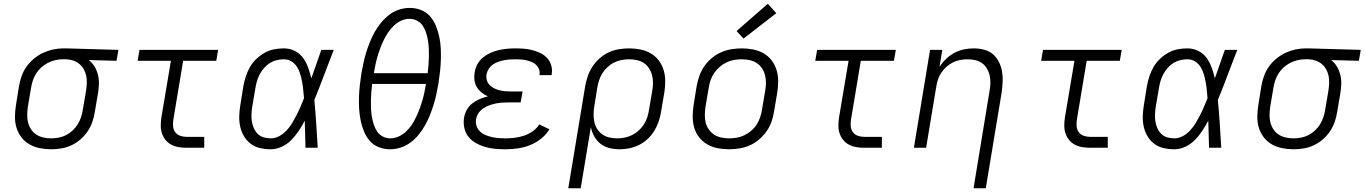

<svg xmlns="http://www.w3.org/2000/svg" viewBox="-20 -785 7249 1020"><path d="M252 8Q221 8 191 2Q161 -4 136 -18.5Q111 -33 93.5 -56Q76 -79 67.5 -107Q59 -135 59.5 -166Q60 -197 65 -228L81 -328Q86 -355 95 -381Q104 -407 120.5 -430.5Q137 -454 160 -473Q183 -492 208.5 -504Q234 -516 261.5 -522Q289 -528 315 -528Q319 -528 323 -528Q327 -528 331 -528L609 -520L599 -462L452 -466Q470 -452 482 -432Q494 -412 500 -389Q506 -366 505.5 -341.5Q505 -317 501 -292L484 -192Q480 -165 471 -138.5Q462 -112 446 -88Q430 -64 407.5 -44.5Q385 -25 359 -13Q333 -1 305.5 3.5Q278 8 252 8ZM252 -50Q272 -50 292.5 -54Q313 -58 331.5 -67.5Q350 -77 366 -92Q382 -107 393 -125Q404 -143 410.5 -162.5Q417 -182 420 -202L437 -302Q440 -321 441 -341Q442 -361 438.5 -380Q435 -399 426 -415.5Q417 -432 403 -444Q389 -456 371 -462.5Q353 -469 333 -470H322Q319 -470 316.5 -470Q314 -470 311 -470Q292 -470 272 -465Q252 -460 233.5 -450.5Q215 -441 199 -426.5Q183 -412 172 -394.5Q161 -377 154.5 -357.5Q148 -338 145 -318L128 -218Q125 -197 124.5 -175.5Q124 -154 129 -134.5Q134 -115 145 -98Q156 -81 173 -70Q190 -59 210.5 -54.5Q231 -50 252 -50Z M971 0Q949 0 928.5 -3.5Q908 -7 890 -16.5Q872 -26 859.5 -41.5Q847 -57 840.5 -76Q834 -95 834 -116.5Q834 -138 837 -159L888 -462H711L721 -520H1139L1129 -462H953L901 -150Q898 -132 899.5 -114.5Q901 -97 910.5 -83.5Q920 -70 936.5 -64Q953 -58 971 -58H1065V0Z M1419 8Q1389 8 1361 1.5Q1333 -5 1311.5 -21.5Q1290 -38 1276 -61.5Q1262 -85 1256 -112.5Q1250 -140 1251 -169.5Q1252 -199 1257 -228L1273 -328Q1278 -354 1286 -379Q1294 -404 1307.5 -428Q1321 -452 1341.5 -471.5Q1362 -491 1386 -504.5Q1410 -518 1436 -523Q1462 -528 1488 -528Q1519 -528 1546 -514.5Q1573 -501 1590 -477.5Q1607 -454 1617 -426Q1627 -398 1634 -369Q1647 -407 1660.5 -444.5Q1674 -482 1687 -520H1753Q1727 -454 1702 -387Q1677 -320 1650 -254Q1656 -191 1660 -127Q1664 -63 1668 0H1603Q1602 -36 1601 -72Q1600 -108 1599 -144Q1585 -117 1567.5 -90.5Q1550 -64 1528 -41.5Q1506 -19 1477 -5.5Q1448 8 1419 8ZM1419 -50Q1442 -50 1464 -62Q1486 -74 1503 -92.5Q1520 -111 1532.5 -132Q1545 -153 1556 -174.5Q1567 -196 1576.5 -218.5Q1586 -241 1595 -263Q1593 -285 1591 -306.5Q1589 -328 1585 -349.5Q1581 -371 1575 -391.5Q1569 -412 1558 -429.5Q1547 -447 1529 -458.5Q1511 -470 1488 -470Q1469 -470 1450 -465.5Q1431 -461 1414 -450.5Q1397 -440 1383.5 -424.5Q1370 -409 1360.5 -391.5Q1351 -374 1345.5 -355.5Q1340 -337 1337 -318L1320 -218Q1317 -199 1316 -179Q1315 -159 1318 -140Q1321 -121 1328.5 -104Q1336 -87 1349 -74Q1362 -61 1380.5 -55.5Q1399 -50 1419 -50Z M2052 8Q2020 8 1991.5 -3.5Q1963 -15 1944 -37Q1925 -59 1913.5 -87Q1902 -115 1896 -145Q1890 -175 1888 -206Q1886 -237 1887 -268.5Q1888 -300 1891.5 -331.5Q1895 -363 1900 -395Q1905 -423 1911 -451Q1917 -479 1925.5 -506.5Q1934 -534 1945 -561.5Q1956 -589 1970.5 -615Q1985 -641 2004.5 -664.5Q2024 -688 2048 -706.5Q2072 -725 2100.5 -734Q2129 -743 2157 -743Q2189 -743 2217.5 -731.5Q2246 -720 2265 -698Q2284 -676 2295.5 -648Q2307 -620 2313.5 -590Q2320 -560 2321.5 -529Q2323 -498 2322 -466.5Q2321 -435 2317.5 -403.5Q2314 -372 2309 -340Q2304 -312 2298 -284Q2292 -256 2283.5 -228.5Q2275 -201 2264 -173.5Q2253 -146 2238.5 -120Q2224 -94 2205 -70.5Q2186 -47 2161.5 -28.5Q2137 -10 2108.5 -1Q2080 8 2052 8ZM2252 -396Q2255 -419 2256.5 -441Q2258 -463 2258.5 -484.5Q2259 -506 2258 -527.5Q2257 -549 2253.5 -570Q2250 -591 2243.5 -611Q2237 -631 2226 -648Q2215 -665 2196 -675Q2177 -685 2155 -685Q2133 -685 2111 -675Q2089 -665 2072 -648.5Q2055 -632 2041.5 -612Q2028 -592 2018 -571Q2008 -550 2000 -528.5Q1992 -507 1985.5 -485Q1979 -463 1974.5 -441Q1970 -419 1966 -396ZM2054 -50Q2076 -50 2098 -60Q2120 -70 2137.5 -86.5Q2155 -103 2168 -123Q2181 -143 2191 -164Q2201 -185 2209 -206.5Q2217 -228 2223.5 -250Q2230 -272 2234.5 -294Q2239 -316 2243 -339H1957Q1954 -316 1952.5 -294Q1951 -272 1950.5 -250.5Q1950 -229 1951 -207.5Q1952 -186 1955.5 -165Q1959 -144 1965.5 -124Q1972 -104 1983 -87Q1994 -70 2013 -60Q2032 -50 2054 -50Z M2665 8Q2637 8 2609.5 5.5Q2582 3 2556.5 -4.5Q2531 -12 2508 -25Q2485 -38 2469 -58Q2453 -78 2447 -104.5Q2441 -131 2445 -159Q2449 -181 2460 -201.5Q2471 -222 2489.5 -236Q2508 -250 2529 -259Q2550 -268 2572 -273Q2554 -281 2538.5 -293.5Q2523 -306 2513 -322.5Q2503 -339 2500.5 -360Q2498 -381 2502 -402Q2505 -424 2516.5 -444.5Q2528 -465 2546.5 -480Q2565 -495 2586.5 -504.5Q2608 -514 2630 -519Q2652 -524 2674.5 -526Q2697 -528 2718 -528Q2742 -528 2765.5 -526Q2789 -524 2811 -518Q2833 -512 2853 -502Q2873 -492 2887.5 -476Q2902 -460 2908.5 -437.5Q2915 -415 2911 -392Q2911 -390 2911 -388.5Q2911 -387 2910 -386H2846Q2846 -386 2846 -387Q2846 -388 2846 -389Q2849 -404 2843.5 -417.5Q2838 -431 2828 -440.5Q2818 -450 2805 -455.5Q2792 -461 2777.5 -464.5Q2763 -468 2748 -469Q2733 -470 2718 -470Q2703 -470 2688 -469Q2673 -468 2658 -465Q2643 -462 2628 -457Q2613 -452 2599.5 -443Q2586 -434 2577 -420Q2568 -406 2565 -392Q2562 -376 2566 -360.5Q2570 -345 2580 -334.5Q2590 -324 2603 -317Q2616 -310 2631 -306Q2646 -302 2661.5 -300.5Q2677 -299 2693 -299H2756L2746 -241H2684Q2667 -241 2649.5 -240Q2632 -239 2615 -235.5Q2598 -232 2581 -226Q2564 -220 2548.5 -210Q2533 -200 2522.5 -184.5Q2512 -169 2509 -152Q2506 -133 2511.5 -116Q2517 -99 2529.5 -87Q2542 -75 2558.5 -68Q2575 -61 2592.5 -57Q2610 -53 2628.5 -51.5Q2647 -50 2665 -50Q2689 -50 2714 -53Q2739 -56 2763 -64Q2787 -72 2809 -87Q2831 -102 2845 -124L2899 -98Q2881 -69 2853 -47Q2825 -25 2793.5 -13Q2762 -1 2729.5 3.5Q2697 8 2665 8Z M2999 215 3089 -328Q3094 -355 3103 -381.5Q3112 -408 3128 -432Q3144 -456 3166 -475.5Q3188 -495 3214 -507Q3240 -519 3267.5 -523.5Q3295 -528 3322 -528Q3353 -528 3382.5 -522Q3412 -516 3437 -501.5Q3462 -487 3479.5 -464Q3497 -441 3505.5 -413Q3514 -385 3514 -354Q3514 -323 3509 -292L3492 -192Q3488 -166 3479.5 -140.5Q3471 -115 3456.5 -91Q3442 -67 3421.5 -47.5Q3401 -28 3376 -15.5Q3351 -3 3324.5 2.5Q3298 8 3272 8Q3244 8 3217.5 1.5Q3191 -5 3170.5 -21Q3150 -37 3137 -60.5Q3124 -84 3119 -110L3065 215ZM3258 -50Q3278 -50 3298.5 -54Q3319 -58 3338 -67.5Q3357 -77 3373 -91.5Q3389 -106 3400.5 -124Q3412 -142 3418.5 -162Q3425 -182 3428 -202L3445 -302Q3449 -323 3449 -344.5Q3449 -366 3444 -385.5Q3439 -405 3428 -422Q3417 -439 3400.5 -450Q3384 -461 3363.5 -465.5Q3343 -470 3321 -470Q3301 -470 3281 -466Q3261 -462 3242 -452.5Q3223 -443 3207 -428Q3191 -413 3180 -395.5Q3169 -378 3162.5 -358Q3156 -338 3153 -319L3138 -225Q3134 -203 3133.5 -181.5Q3133 -160 3137 -139.5Q3141 -119 3151.5 -101.5Q3162 -84 3178.5 -72Q3195 -60 3215.5 -55Q3236 -50 3258 -50Z M3852 8Q3852 8 3852 8Q3852 8 3852 8Q3821 8 3791 2Q3761 -4 3736.5 -18.5Q3712 -33 3694 -56Q3676 -79 3668 -107Q3660 -135 3660 -166Q3660 -197 3665 -228L3681 -328Q3686 -355 3695.5 -382Q3705 -409 3721.5 -433Q3738 -457 3761.5 -476.5Q3785 -496 3811.5 -507.5Q3838 -519 3866 -523.5Q3894 -528 3921 -528Q3921 -528 3921 -528Q3921 -528 3921 -528Q3952 -528 3982 -522Q4012 -516 4037 -501.5Q4062 -487 4079.5 -464Q4097 -441 4105.5 -413Q4114 -385 4114 -354Q4114 -323 4109 -292L4092 -192Q4088 -165 4078.5 -138Q4069 -111 4052 -87Q4035 -63 4012 -43.5Q3989 -24 3962.5 -12.5Q3936 -1 3908 3.5Q3880 8 3852 8ZM3853 -50Q3873 -50 3894 -53.5Q3915 -57 3934.5 -66.5Q3954 -76 3971 -90.5Q3988 -105 3999.5 -123Q4011 -141 4018 -161Q4025 -181 4028 -202L4045 -302Q4049 -323 4049 -344.5Q4049 -366 4044 -386Q4039 -406 4028 -422.5Q4017 -439 4000 -450Q3983 -461 3962.5 -465.5Q3942 -470 3920 -470Q3900 -470 3879.5 -466.5Q3859 -463 3839.5 -453.5Q3820 -444 3803 -429.5Q3786 -415 3774 -397Q3762 -379 3755 -359Q3748 -339 3745 -318L3728 -218Q3725 -197 3724.5 -175.5Q3724 -154 3729 -134Q3734 -114 3745.5 -97.5Q3757 -81 3773.5 -70Q3790 -59 3811 -54.5Q3832 -50 3853 -50ZM3930 -580 3893 -620 4059 -765 4104 -715Z M4571 0Q4549 0 4528.5 -3.5Q4508 -7 4490 -16.5Q4472 -26 4459.5 -41.5Q4447 -57 4440.5 -76Q4434 -95 4434 -116.5Q4434 -138 4437 -159L4488 -462H4311L4321 -520H4739L4729 -462H4553L4501 -150Q4498 -132 4499.5 -114.5Q4501 -97 4510.5 -83.5Q4520 -70 4536.5 -64Q4553 -58 4571 -58H4665V0Z M5152 215 5237 -302Q5241 -323 5241.5 -344Q5242 -365 5237.5 -384.5Q5233 -404 5223 -421Q5213 -438 5197 -449.5Q5181 -461 5161 -465.5Q5141 -470 5120 -470Q5101 -470 5081.5 -466.5Q5062 -463 5043.5 -454Q5025 -445 5009 -431Q4993 -417 4981.5 -400Q4970 -383 4963.5 -364Q4957 -345 4954 -325L4900 0H4835L4921 -520H4986L4971 -429Q4985 -452 5005.5 -471.5Q5026 -491 5050 -504Q5074 -517 5100.5 -522.5Q5127 -528 5152 -528Q5181 -528 5208 -521Q5235 -514 5255 -497Q5275 -480 5287 -455.5Q5299 -431 5303.5 -404Q5308 -377 5306.5 -349Q5305 -321 5301 -292L5217 215Z M5771 0Q5749 0 5728.5 -3.5Q5708 -7 5690 -16.5Q5672 -26 5659.5 -41.5Q5647 -57 5640.5 -76Q5634 -95 5634 -116.5Q5634 -138 5637 -159L5688 -462H5511L5521 -520H5939L5929 -462H5753L5701 -150Q5698 -132 5699.5 -114.5Q5701 -97 5710.5 -83.5Q5720 -70 5736.5 -64Q5753 -58 5771 -58H5865V0Z M6219 8Q6189 8 6161 1.5Q6133 -5 6111.5 -21.5Q6090 -38 6076 -61.5Q6062 -85 6056 -112.5Q6050 -140 6051 -169.5Q6052 -199 6057 -228L6073 -328Q6078 -354 6086 -379Q6094 -404 6107.5 -428Q6121 -452 6141.5 -471.5Q6162 -491 6186 -504.5Q6210 -518 6236 -523Q6262 -528 6288 -528Q6319 -528 6346 -514.5Q6373 -501 6390 -477.5Q6407 -454 6417 -426Q6427 -398 6434 -369Q6447 -407 6460.5 -444.5Q6474 -482 6487 -520H6553Q6527 -454 6502 -387Q6477 -320 6450 -254Q6456 -191 6460 -127Q6464 -63 6468 0H6403Q6402 -36 6401 -72Q6400 -108 6399 -144Q6385 -117 6367.5 -90.5Q6350 -64 6328 -41.5Q6306 -19 6277 -5.5Q6248 8 6219 8ZM6219 -50Q6242 -50 6264 -62Q6286 -74 6303 -92.5Q6320 -111 6332.5 -132Q6345 -153 6356 -174.5Q6367 -196 6376.5 -218.5Q6386 -241 6395 -263Q6393 -285 6391 -306.5Q6389 -328 6385 -349.5Q6381 -371 6375 -391.5Q6369 -412 6358 -429.5Q6347 -447 6329 -458.5Q6311 -470 6288 -470Q6269 -470 6250 -465.5Q6231 -461 6214 -450.5Q6197 -440 6183.5 -424.5Q6170 -409 6160.5 -391.5Q6151 -374 6145.5 -355.5Q6140 -337 6137 -318L6120 -218Q6117 -199 6116 -179Q6115 -159 6118 -140Q6121 -121 6128.5 -104Q6136 -87 6149 -74Q6162 -61 6180.5 -55.5Q6199 -50 6219 -50Z M6852 8Q6821 8 6791 2Q6761 -4 6736 -18.5Q6711 -33 6693.5 -56Q6676 -79 6667.5 -107Q6659 -135 6659.5 -166Q6660 -197 6665 -228L6681 -328Q6686 -355 6695 -381Q6704 -407 6720.5 -430.5Q6737 -454 6760 -473Q6783 -492 6808.5 -504Q6834 -516 6861.5 -522Q6889 -528 6915 -528Q6919 -528 6923 -528Q6927 -528 6931 -528L7209 -520L7199 -462L7052 -466Q7070 -452 7082 -432Q7094 -412 7100 -389Q7106 -366 7105.5 -341.5Q7105 -317 7101 -292L7084 -192Q7080 -165 7071 -138.5Q7062 -112 7046 -88Q7030 -64 7007.5 -44.5Q6985 -25 6959 -13Q6933 -1 6905.5 3.5Q6878 8 6852 8ZM6852 -50Q6872 -50 6892.5 -54Q6913 -58 6931.5 -67.5Q6950 -77 6966 -92Q6982 -107 6993 -125Q7004 -143 7010.5 -162.5Q7017 -182 7020 -202L7037 -302Q7040 -321 7041 -341Q7042 -361 7038.5 -380Q7035 -399 7026 -415.5Q7017 -432 7003 -444Q6989 -456 6971 -462.5Q6953 -469 6933 -470H6922Q6919 -470 6916.5 -470Q6914 -470 6911 -470Q6892 -470 6872 -465Q6852 -460 6833.5 -450.5Q6815 -441 6799 -426.5Q6783 -412 6772 -394.5Q6761 -377 6754.5 -357.5Q6748 -338 6745 -318L6728 -218Q6725 -197 6724.5 -175.5Q6724 -154 6729 -134.5Q6734 -115 6745 -98Q6756 -81 6773 -70Q6790 -59 6810.5 -54.5Q6831 -50 6852 -50Z"/></svg>

Font: Iosevka SS04 Light Extended
Style: Italic
Weight: 300
Width: 7
Italic angle: -9°
Monospace: yes
Designer: Belleve Invis
Foundry: Belleve Invis
Version: Version 19.0.0; ttfautohint (v1.8.4)